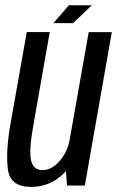

<svg xmlns="http://www.w3.org/2000/svg" viewBox="-20 -721 455 746"><path d="M240.3 0H309.6L414.5 -596.2H324.7L234 -84.4ZM173.4 -596.5H84L20.4 -237.5Q1.6 -129.8 10.8 -62.3Q20.1 5.2 100.8 5.2Q175.1 5.2 228 -47.5Q280.9 -100.2 292.5 -165.4L252.7 -186.3Q243.7 -132.9 212.6 -96.5Q181.5 -60.1 145 -60.1Q108.6 -60.1 100.4 -99.5Q92.2 -138.8 110.3 -238.6ZM217.9 -631.1H264L336.7 -700.5H279.6ZM187.4 -631.1H232.8L303.4 -700.5H247.7Z"/></svg>

Font: Anybody Thin Condensed
Style: Italic
Weight: 100
Width: 3
Italic angle: -10°
Version: Version 1.113;gftools[0.9.25]